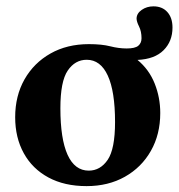

<svg xmlns="http://www.w3.org/2000/svg" viewBox="-20 -588 578 620"><path d="M537 -499Q537 -454.5 508.2 -425.8Q479.5 -397 424 -394.5Q461.5 -363.5 479.5 -318.2Q497.5 -273 497.5 -223Q497.5 -154 467.2 -100.8Q437 -47.5 383.2 -17.2Q329.5 13 259.5 13Q188 13 136.2 -15Q84.5 -43 56.8 -93.2Q29 -143.5 29 -209.5Q29 -278.5 59.2 -331.8Q89.5 -385 143 -415.2Q196.5 -445.5 267 -445.5Q308.5 -445.5 336 -438.5Q363.5 -431.5 389 -431.5Q416 -431.5 426.5 -440.2Q437 -449 437 -464.5Q437 -486.5 429 -502.5Q421 -518.5 421 -528.5Q421.5 -545 437.8 -556.2Q454 -567.5 475.5 -567.5Q504 -567.5 520.5 -549Q537 -530.5 537 -499ZM266.5 -37Q304 -37 327.8 -72Q351.5 -107 351.5 -194Q351.5 -293 328 -344Q304.5 -395 260 -395Q222.5 -395 198.8 -360.2Q175 -325.5 175 -238.5Q175 -139.5 198.2 -88.2Q221.5 -37 266.5 -37Z"/></svg>

Font: Newsreader Text
Style: Bold
Weight: 700
Designer: Hugues Gentile
Foundry: Production Type
Version: Version 1.001